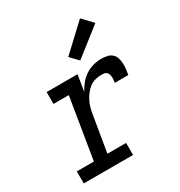

<svg xmlns="http://www.w3.org/2000/svg" viewBox="-180 -897 960 1022"><g transform="rotate(-30 300.0 -385.5)"><path d="M38 0V-74H143L204 -447H110V-520H300L284 -421Q296 -444 313 -464.5Q330 -485 351.5 -499.5Q373 -514 398 -521Q423 -528 447 -528Q465 -528 482.5 -525Q500 -522 513 -511.5Q526 -501 531.5 -485Q537 -469 538 -451.5Q539 -434 537 -416Q535 -398 532 -381H449Q450 -389 451 -398Q452 -407 451.5 -415.5Q451 -424 448.5 -432Q446 -440 440 -445.5Q434 -451 425.5 -452.5Q417 -454 409 -454Q390 -454 370.5 -449Q351 -444 335 -432Q319 -420 306.5 -403.5Q294 -387 285 -369Q276 -351 271 -332.5Q266 -314 263 -295L226 -74H341V0ZM349 -576 303 -624 460 -771 519 -709Z"/></g></svg>

Font: Iosevka Etoile Oblique
Style: Regular
Weight: 400
Italic angle: -9°
Designer: Belleve Invis
Foundry: Belleve Invis
Version: Version 15.5.2; ttfautohint (v1.8.4)